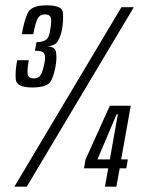

<svg xmlns="http://www.w3.org/2000/svg" viewBox="-20 -701 548 721"><path d="M101 -372.5Q159.5 -372.5 172 -398Q184.5 -423.5 190 -460.5Q193.5 -485.5 190.2 -506Q187 -526.5 155 -527Q187.5 -528 198.2 -548Q209 -568 213.5 -594Q219 -629.5 216 -655.2Q213 -681 154.5 -681Q96.5 -681 83.2 -650.5Q70 -620 62 -572.5H105Q113.5 -618 122 -632.5Q130.5 -647 148.5 -647Q167.5 -647 171 -633.2Q174.5 -619.5 167.5 -583.5Q164.5 -560.5 153.2 -552Q142 -543.5 117 -542.5L111 -510.5Q138 -510.5 144.8 -501.8Q151.5 -493 148 -470Q141.5 -434.5 133.5 -420.5Q125.5 -406.5 107 -406.5Q88 -406.5 84.5 -420.8Q81 -435 88 -475H44.5Q36.5 -432.5 39.2 -402.5Q42 -372.5 101 -372.5ZM34 0H80.5L482.5 -674H436ZM374 0H417L429.5 -69H454.5L460 -102.5H435L471 -304H392.5L301 -101.5L295.5 -69H386.5ZM346 -102.5 418 -272H422.5L392.5 -102.5Z"/></svg>

Font: Anybody ExtraCondensed
Style: Italic
Weight: 400
Width: 2
Italic angle: -10°
Version: Version 1.113;gftools[0.9.25]